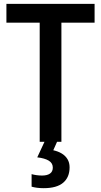

<svg xmlns="http://www.w3.org/2000/svg" viewBox="-20 -734 524 994"><path d="M297.9 0H185.5V-616.7H13.2V-713.9H469.7V-616.7H297.9ZM340.3 132.3Q340.3 183.6 307.1 211.9Q273.9 240.2 206.1 240.2Q187 240.2 171.1 238Q155.3 235.8 143.6 232.4V167.5Q155.3 170.9 169.9 172.9Q184.6 174.8 197.8 174.8Q224.1 174.8 238.8 164.6Q253.4 154.3 253.4 133.8Q253.4 110.4 232.4 97.7Q211.4 85 172.9 80.6L210.4 0H275.4L255.9 43.9Q280.8 49.3 299.8 60.8Q318.8 72.3 329.6 90.3Q340.3 108.4 340.3 132.3Z"/></svg>

Font: Open Sans SemiCondensed SemiBold
Style: Regular
Weight: 600
Width: 4
Designer: Monotype Design Team
Foundry: Monotype Imaging Inc.
Version: Version 3.000